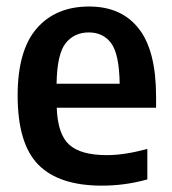

<svg xmlns="http://www.w3.org/2000/svg" viewBox="-20 -574 540 604"><path d="M300.5 10Q165.5 10 100.5 -56Q35.5 -122 35.5 -273.5Q35.5 -415 95.2 -484.2Q155 -553.5 260.5 -553.5Q362 -553.5 416.5 -484Q471 -414.5 471 -270V-235H158.5Q161.5 -151.5 197.8 -118.8Q234 -86 316 -86Q345 -86 376.8 -91Q408.5 -96 443.5 -105.5V-9.5Q404.5 1 370 5.5Q335.5 10 300.5 10ZM259.5 -472Q213.5 -472 186.5 -438Q159.5 -404 158 -310.5H356.5Q355 -404 329.8 -438Q304.5 -472 259.5 -472Z"/></svg>

Font: Encode Sans Semi Condensed SemiBold
Style: Regular
Weight: 600
Width: 4
Designer: Multiple Designers
Foundry: Impallari Type
Version: Version 3.000; ttfautohint (v1.8.3) -l 8 -r 50 -G 200 -x 14 